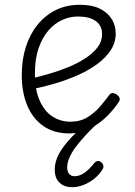

<svg xmlns="http://www.w3.org/2000/svg" viewBox="-20 -539 566 803"><path d="M270 19Q205 19 160.5 -12.5Q116 -44 93.5 -99Q71 -154 71 -224Q71 -289 88 -342.5Q105 -396 137 -435.5Q169 -475 213.5 -497Q258 -519 314 -519Q365 -519 398 -502.5Q431 -486 447.5 -459Q464 -432 464 -399Q464 -361 443 -329Q422 -297 386.5 -271Q351 -245 306 -225Q261 -205 212.5 -190.5Q164 -176 117 -167L116 -212Q150 -220 189.5 -231.5Q229 -243 267.5 -259Q306 -275 337.5 -295.5Q369 -316 388 -341Q407 -366 407 -396Q407 -432 380.5 -451Q354 -470 306 -470Q272 -470 240 -455.5Q208 -441 182.5 -411.5Q157 -382 141.5 -337.5Q126 -293 126 -232Q126 -162 146.5 -117Q167 -72 200.5 -51Q234 -30 274 -30Q316 -30 346.5 -49Q377 -68 399.5 -94.5Q422 -121 437 -142Q444 -151 452.5 -150Q461 -149 469 -143Q477 -137 480 -129.5Q483 -122 477 -113Q457 -82 426 -51.5Q395 -21 355.5 -1Q316 19 270 19ZM282 244Q250 244 229.5 225.5Q209 207 209 170Q209 148 217 126Q225 104 241.5 80.5Q258 57 283 31Q308 5 341 -25L381 -22V-17Q355 8 333.5 31.5Q312 55 295.5 77.5Q279 100 270 121Q261 142 261 161Q261 178 269 188Q277 198 292 198Q313 198 334 183Q355 168 375 142Q381 136 387.5 134.5Q394 133 401 138Q410 144 412 152.5Q414 161 409 169Q395 192 373.5 209Q352 226 328 235Q304 244 282 244Z"/></svg>

Font: Playwrite FR Moderne ExtraLight
Style: Regular
Weight: 250
Version: Version 1.002